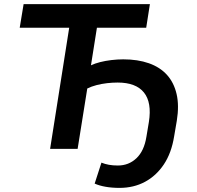

<svg xmlns="http://www.w3.org/2000/svg" viewBox="-20 -725 957 935"><path d="M562 190Q525 190 494 184.5Q463 179 441 169L474 67Q491 74 510.5 77.5Q530 81 554 81Q607 81 644.5 45.5Q682 10 693 -59L705 -131Q720 -226 681 -274.5Q642 -323 553 -323Q528 -323 501.5 -320Q475 -317 450 -310.5Q425 -304 405 -294L358 0H224L317 -590H76L95 -705H710L692 -590H452L423 -407Q442 -416 467.5 -422.5Q493 -429 522.5 -432.5Q552 -436 580 -436Q651 -436 705 -417Q759 -398 793 -360.5Q827 -323 840 -267Q853 -211 841 -137L828 -61Q815 20 778 75.5Q741 131 686 160.5Q631 190 562 190Z"/></svg>

Font: Nunito Sans 8pt
Style: Bold Italic
Weight: 700
Italic angle: -9°
Version: Version 3.101;gftools[0.9.27]